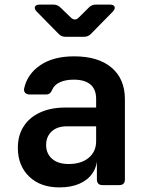

<svg xmlns="http://www.w3.org/2000/svg" viewBox="-20 -805 640 835"><path d="M238.5 10Q155.3 10 106.5 -37.5Q57.6 -85 57.6 -162Q57.6 -215.9 82.7 -255.1Q107.7 -294.3 154.3 -315.8Q200.9 -337.3 264.4 -337.3H398.1V-375.6Q398.1 -416.1 373.5 -437.4Q348.9 -458.6 301 -458.6Q265.4 -458.6 240.9 -447.5Q216.5 -436.4 207.5 -415.7Q203.3 -405 197.1 -399.6Q191 -394.2 180.2 -394.2H108.6Q96.2 -394.2 89.6 -401.2Q82.9 -408.1 84.9 -419.9Q98.5 -482.9 155.2 -521.5Q211.9 -560 302.2 -560Q407.4 -560 465.3 -510.8Q523.2 -461.7 523.2 -373.3V-24.7Q523.2 0 498.5 0H426.1Q401.4 0 401.4 -24.7V-105.3H381.2L402.8 -122.9Q402.8 -82.3 382.8 -52.5Q362.8 -22.6 326.1 -6.3Q289.4 10 238.5 10ZM278.7 -91.7Q333.6 -91.7 365.8 -118.8Q398.1 -145.8 398.1 -190.9V-255.6H270.3Q228.6 -255.6 204.6 -233.2Q180.6 -210.8 180.6 -174.4Q180.6 -137.1 206.5 -114.4Q232.3 -91.7 278.7 -91.7ZM264.5 -645Q247 -645 234.7 -657.9L139.6 -754.7Q128.3 -766.7 132.2 -775.8Q136.1 -785 152.6 -785H212.5Q230 -785 242.4 -772.7L288.7 -728.2Q306.8 -711.7 323.1 -729.2L366.2 -772.1Q378.6 -785 396.1 -785H457.4Q474.4 -785 478.2 -775.8Q482.1 -766.7 470.8 -754.7L375.7 -657.9Q363.4 -645 345.9 -645Z"/></svg>

Font: Pitagon Sans Mono
Style: Regular
Weight: 400
Monospace: yes
Designer: Travis Tran
Foundry: Pitagon
Version: Version 1.001;gftools[0.9.26]